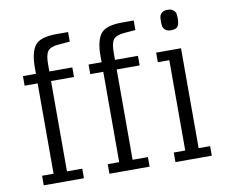

<svg xmlns="http://www.w3.org/2000/svg" viewBox="-83 -884 1172 988"><g transform="rotate(-10 503.0 -389.5)"><path d="M198 -611Q198 -658 211.5 -677Q225 -696 267 -700L328 -705V-755H267Q182 -755 155 -719.5Q128 -684 128 -606V-572H60V-522H128V-50H68V0H278V-50H198V-522H318V-572H198ZM541 -611Q541 -658 554.5 -677Q568 -696 610 -700L671 -705V-755H610Q525 -755 498 -719.5Q471 -684 471 -606V-572H403V-522H471V-50H411V0H621V-50H541V-522H661V-572H541ZM756 -522H816V-50H756V0H946V-50H886V-572H756ZM851 -672Q880 -672 888 -686Q896 -700 896 -725Q896 -742 894 -751.5Q892 -761 881.5 -770Q871 -779 851 -779Q832 -779 822 -770Q812 -761 810 -751.5Q808 -742 808 -725Q808 -709 810 -699.5Q812 -690 822 -681Q832 -672 851 -672Z"/></g></svg>

Font: Glegoo
Style: Regular
Weight: 400
Version: Version 2.0.1; ttfautohint (v0.9) -r 48 -G 60